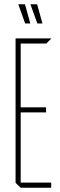

<svg xmlns="http://www.w3.org/2000/svg" viewBox="-20 -880 280 900"><path d="M77 0 53 -23V-24H220V0ZM53 -24V-700H77V-24ZM77 -353V-377H196V-353ZM77 -676V-700H220V-699L197 -676ZM155 -770 123 -859V-860H154L179 -770ZM98 -770 66 -859V-860H97L122 -770Z"/></svg>

Font: Foldit Thin
Style: Regular
Weight: 100
Designer: Sophia Tai
Foundry: Sophia Tai
Version: Version 1.003